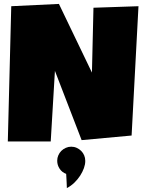

<svg xmlns="http://www.w3.org/2000/svg" viewBox="-20 -732 744 983"><path d="M689 -700.2 653.8 -38.1 397.9 -14.6 261.2 -369.1 239.7 -7.8H20L37.6 -700.2L281.7 -711.9L450.7 -360.4L458.5 -692.4ZM416.5 93.3Q416.5 109.4 409.7 128.7Q402.8 147.9 390.6 167Q378.4 186 361.1 202.9Q343.8 219.7 322.3 231Q322.3 231 322 223.1Q321.8 215.3 321.3 204.3Q320.8 193.4 320.1 180.7Q319.3 168 318.8 158.2Q297.4 150.4 285.2 131.8Q272.9 113.3 272.9 90.8Q272.9 76.2 278.6 63.2Q284.2 50.3 293.9 40.5Q303.7 30.8 316.9 24.9Q330.1 19 344.7 19Q359.4 19 372.6 24.9Q385.7 30.8 395.5 40.5Q405.3 50.3 410.9 63.2Q416.5 76.2 416.5 90.8Z"/></svg>

Font: Luckiest Guy RUS-BEL-UKR
Style: Regular
Weight: 400
Designer: Astigmatic (AOETI)
Foundry: Astigmatic (AOETI)
Version: Version 1.00 March 11, 2019, initial release